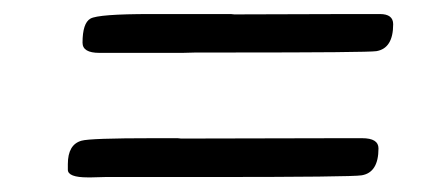

<svg xmlns="http://www.w3.org/2000/svg" viewBox="-20 -420 611 268"><path d="M510.3 -400.4Q528.8 -400.4 528.8 -386.2Q528.8 -352.5 505.4 -348.6Q493.7 -346.7 297.9 -346.7H253.9L234.9 -346.2H118.7Q95.2 -346.2 95.2 -360.4Q95.2 -387.7 106.2 -394Q117.2 -400.4 190.4 -400.4H302.2L307.1 -399.9L467.3 -400.4ZM485.4 -227.1Q508.3 -227.1 508.3 -212.9Q508.3 -179.2 484.9 -175.3Q471.2 -172.9 272 -172.9H126.5L107.4 -172.4H102.5Q74.7 -172.4 74.7 -183.1V-190.9Q74.7 -218.3 93.8 -223.6Q105.5 -227.1 194.3 -227.1H228L232.9 -226.6L456.1 -227.1Z"/></svg>

Font: Averia Libre Light
Style: Italic
Weight: 300
Italic angle: -8.5°
Version: Version 1.002